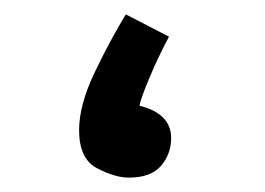

<svg xmlns="http://www.w3.org/2000/svg" viewBox="-20 -243 368 267"><path d="M159 4Q190 4 204 -12.5Q218 -29 218 -51Q218 -85 174 -96Q175 -104 187.5 -134Q200 -164 215 -192L155 -223Q133 -187 111.5 -142Q90 -97 90 -62Q90 -22 115 -9Q140 4 159 4Z"/></svg>

Font: Noto Sans Arabic UI
Style: Regular
Weight: 400
Designer: Nadine Chahine - Monotype Design Team
Foundry: Monotype Imaging Inc.
Version: Version 1.900